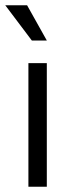

<svg xmlns="http://www.w3.org/2000/svg" viewBox="-28 -710 278 730"><path d="M80 0V-470H150V0ZM-8 -690H75L150 -556H93Z"/></svg>

Font: Ek Mukta Light
Style: Regular
Weight: 300
Designer: Girish Dalvi and Yashodeep Gholap
Foundry: Ek Type
Version: Version 2.538;PS 1.002;hotconv 16.6.51;makeotf.lib2.5.65220;